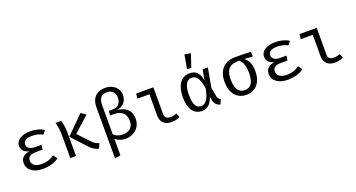

<svg xmlns="http://www.w3.org/2000/svg" viewBox="-55 -1624 4911 2651"><g transform="rotate(-20 2400.0 -298.0)"><path d="M391 -241 401 -309H307C235 -309 191 -340 191 -389C191 -445 239 -470 319 -470C373 -470 428 -459 474 -432L516 -484C462 -522 382 -538 316 -538C200 -538 104 -490 104 -397C104 -341 141 -298 215 -282C131 -270 83 -232 83 -152C83 -47 181 11 310 11C412 11 495 -20 546 -59L501 -116C452 -81 392 -58 316 -58C227 -58 174 -96 174 -155C174 -215 212 -241 301 -241Z M1057 -538 800 -282 998 -67C1038 -25 1074 3 1131 11L1161 -58C1119 -67 1093 -85 1050 -129L903 -285L1127 -489ZM769 -527H687C703 -467 712 -409 712 -340V0H796V-325C796 -385 792 -462 769 -527Z M1542 -404C1624 -414 1693 -466 1693 -571C1693 -683 1600 -748 1492 -748C1367 -748 1291 -670 1291 -540V212L1375 201V-41C1420 -6 1471 11 1525 11C1641 11 1747 -71 1747 -202C1747 -353 1638 -394 1542 -404ZM1517 -58C1456 -58 1411 -73 1375 -109V-539C1375 -636 1415 -682 1493 -682C1563 -682 1615 -645 1615 -563C1615 -469 1559 -431 1490 -431H1437L1427 -366H1481C1598 -366 1661 -310 1661 -202C1661 -107 1596 -58 1517 -58Z M2040 -455V-140C2040 -44 2102 11 2197 11C2245 11 2298 -2 2322 -16L2300 -77C2271 -66 2239 -59 2211 -59C2160 -59 2124 -78 2124 -130V-527H1872L1863 -455Z M2683 -808 2647 -606 2707 -596 2772 -791ZM2655 -538C2525 -538 2459 -421 2459 -259C2459 -77 2530 11 2650 11C2739 11 2786 -58 2813 -139L2822 -83C2831 -27 2872 6 2914 13L2944 -58C2914 -70 2904 -85 2899 -110L2874 -246L2925 -527H2848L2821 -373C2799 -497 2744 -538 2655 -538ZM2661 -470C2728 -470 2771 -428 2799 -267C2765 -89 2707 -57 2657 -57C2586 -57 2549 -119 2549 -259C2549 -396 2590 -470 2661 -470Z M3559 -527C3493 -530 3399 -532 3322 -532C3164 -532 3073 -426 3073 -263C3073 -97 3155 11 3300 11C3444 11 3528 -101 3524 -265C3522 -368 3486 -434 3436 -465L3559 -456ZM3300 -58C3210 -58 3164 -123 3164 -263C3164 -433 3246 -468 3363 -468C3404 -433 3434 -372 3434 -264C3434 -123 3389 -58 3300 -58Z M3991 -241 4001 -309H3907C3835 -309 3791 -340 3791 -389C3791 -445 3839 -470 3919 -470C3973 -470 4028 -459 4074 -432L4116 -484C4062 -522 3982 -538 3916 -538C3800 -538 3704 -490 3704 -397C3704 -341 3741 -298 3815 -282C3731 -270 3683 -232 3683 -152C3683 -47 3781 11 3910 11C4012 11 4095 -20 4146 -59L4101 -116C4052 -81 3992 -58 3916 -58C3827 -58 3774 -96 3774 -155C3774 -215 3812 -241 3901 -241Z M4440 -455V-140C4440 -44 4502 11 4597 11C4645 11 4698 -2 4722 -16L4700 -77C4671 -66 4639 -59 4611 -59C4560 -59 4524 -78 4524 -130V-527H4272L4263 -455Z"/></g></svg>

Font: FiraMono Nerd Font
Style: Regular
Weight: 400
Designer: Carrois Corporate & Edenspiekermann AG
Foundry: Carrois Corporate GbR & Edenspiekermann AG
Version: Version 003.206;Nerd Fonts 3.3.0